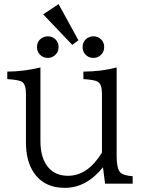

<svg xmlns="http://www.w3.org/2000/svg" viewBox="-20 -885 680 925"><path d="M486.3 0 476.1 -79.1Q396.5 20 292.5 20Q183.1 20 134.3 -67.4Q105 -119.6 105 -200.2V-433.1Q105 -477.5 86.9 -490.2Q71.8 -500.5 15.1 -503.9V-540Q94.7 -540.5 174.8 -560.1V-204.1Q174.8 -121.6 213.9 -77.1Q248 -38.1 307.6 -38.1Q402.8 -38.1 471.2 -149.9V-433.1Q471.2 -479 451.2 -491.2Q436.5 -500.5 381.8 -503.9V-540Q470.2 -540.5 542 -560.1V-130.9Q542 -74.7 558.6 -55.2Q571.8 -39.6 619.1 -36.1V0ZM430.2 -710Q443.4 -710 455.6 -703.6Q481.9 -688.5 481.9 -657.7Q481.9 -635.3 465.8 -620.1Q450.7 -606 429.7 -606Q405.3 -606 389.6 -624.5Q377.9 -639.2 377.9 -657.2Q377.9 -688 402.8 -702.6Q416 -710 430.2 -710ZM210.4 -710Q223.6 -710 235.8 -703.6Q262.2 -688.5 262.2 -657.7Q262.2 -635.3 246.1 -620.1Q231 -606 210 -606Q185.5 -606 169.9 -624.5Q158.2 -639.2 158.2 -657.2Q158.2 -688 183.1 -702.6Q196.3 -710 210.4 -710ZM262.2 -865.2 357.9 -690.9 328.1 -668.9 188 -815.9Z"/></svg>

Font: BIZ UDPMincho
Style: Regular
Weight: 400
Designer: TypeBank Co., Ltd.
Foundry: Morisawa Inc.
Version: Version 1.06